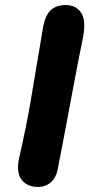

<svg xmlns="http://www.w3.org/2000/svg" viewBox="-20 -729 372 761"><path d="M131 12Q89 12 66.5 -15.5Q44 -43 55 -99Q56 -104 59.5 -118.5Q63 -133 67 -152Q71 -171 74.5 -189Q78 -207 81 -219Q93 -277 103.5 -340.5Q114 -404 124 -462Q134 -520 141 -563Q148 -606 151 -623Q160 -669 181.5 -689Q203 -709 241 -709Q281 -709 301.5 -678.5Q322 -648 309 -580Q293 -503 279 -428.5Q265 -354 252 -285Q239 -216 228 -157.5Q217 -99 208 -55Q202 -24 181 -6Q160 12 131 12Z"/></svg>

Font: Shantell Sans
Style: Bold Italic
Weight: 700
Italic angle: -11°
Designer: Stephen Nixon, Anya Danilova, Shantell Martin
Foundry: Arrow Type
Version: Version 1.011;[c5ecc13dd]